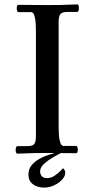

<svg xmlns="http://www.w3.org/2000/svg" viewBox="-20 -695 424 871"><path d="M246 -121Q246 -83 249.5 -64Q253 -45 258 -39Q263 -33 267 -33H325Q333 -33 333 -14Q333 -10 331.5 -5Q330 0 325 0Q294 0 261.5 -0.5Q229 -1 199 -1Q157 -1 132 -0.5Q107 0 91 1Q75 2 59 2Q55 2 53 -3Q51 -8 51 -14Q51 -21 53 -26.5Q55 -32 59 -32H102Q128 -32 135.5 -42Q143 -52 143 -78V-552Q143 -591 139.5 -609.5Q136 -628 131.5 -634Q127 -640 122 -640H64Q56 -640 56 -659Q56 -664 57.5 -668.5Q59 -673 64 -673Q96 -673 128 -672.5Q160 -672 190 -672Q233 -672 257.5 -672.5Q282 -673 298 -674Q314 -675 330 -675Q335 -675 336.5 -670Q338 -665 338 -659Q338 -652 336 -646.5Q334 -641 330 -641H287Q262 -641 254 -631Q246 -621 246 -595ZM266 68Q276 77 276 89Q276 104 262 119.5Q248 135 226 145.5Q204 156 181 156Q149 156 129 140.5Q109 125 109 97Q109 72 123.5 54.5Q138 37 159 25.5Q180 14 200.5 7.5Q221 1 233 -2H255V0Q244 5 221.5 18Q199 31 180.5 47.5Q162 64 162 82Q162 95 169.5 104Q177 113 193 113Q212 113 228.5 101.5Q245 90 255.5 79Q266 68 266 68Z"/></svg>

Font: Sedan SC
Style: Regular
Weight: 400
Designer: Sebastian Salazar
Foundry: Sebastian Salazar
Version: Version 1.100; ttfautohint (v1.8.4.7-5d5b)